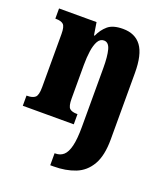

<svg xmlns="http://www.w3.org/2000/svg" viewBox="-143 -650 863 991"><g transform="rotate(20 288.0 -155.0)"><path d="M249 240V174H254Q280 174 298 158Q316 142 325.5 103.5Q335 65 335 -3V-325Q335 -389 325.5 -424.5Q316 -460 290 -460Q269 -460 257 -438.5Q245 -417 240 -382Q235 -347 235 -306V-121Q235 -79 247.5 -67.5Q260 -56 288 -56H291V0H11V-56H15Q44 -56 58 -68Q72 -80 72 -124V-416Q72 -457 59.5 -468.5Q47 -480 19 -480H15V-536H221L232 -467H236Q252 -503 279.5 -526.5Q307 -550 362 -550Q429 -550 463 -504Q497 -458 497 -357V8Q497 97 467.5 148Q438 199 386 219.5Q334 240 267 240Z"/></g></svg>

Font: Noto Serif ExtraCondensed Black
Style: Regular
Weight: 900
Width: 2
Designer: Monotype Design Team
Foundry: Monotype Imaging Inc.
Version: Version 2.015; ttfautohint (v1.8.4.7-5d5b)